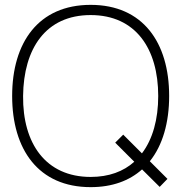

<svg xmlns="http://www.w3.org/2000/svg" viewBox="-20 -755 746 790"><path d="M353 15C442 15 512.5 -11.5 564.5 -58L637 14L669 -19L596.5 -91.5C649.5 -157.5 676 -251 676 -360C676 -580 568 -735 353 -735C138 -735 30 -580 30 -360C30 -140 138 15 353 15ZM353 -27C168 -27 73 -165 75 -360C77 -555 168 -693 353 -693C538 -693 631 -555 631 -360C631 -264.5 608.5 -182.5 564 -124L487 -201L454 -168L532.5 -89.5C488 -49.5 428 -27 353 -27Z"/></svg>

Font: Hauora ExtraLight
Style: Regular
Weight: 200
Designer: Mikhail Sharanda
Foundry: WCYS & Co.
Version: Version 1.010